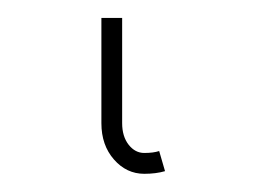

<svg xmlns="http://www.w3.org/2000/svg" viewBox="-20 23 277 210"><path d="M137.8 213.1Q118.3 213.1 104.6 197.4Q90.9 181.8 90.9 157.7V42.6H113.6V157.7Q113.6 172.2 120.7 181.3Q127.8 190.3 137.8 190.3Q147.7 190.3 154.1 188.2L160.5 210.2Q150.6 213.1 137.8 213.1Z"/></svg>

Font: Inter Thin BETA
Style: Regular
Weight: 100
Designer: Rasmus Andersson
Foundry: rsms
Version: Version 3.011;git-f93a4a705